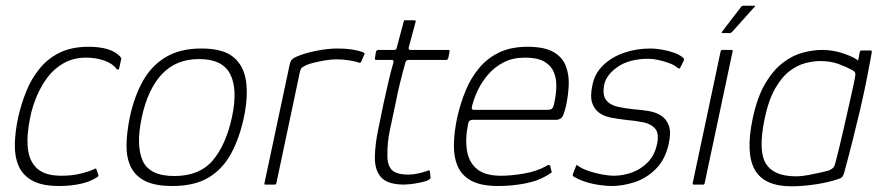

<svg xmlns="http://www.w3.org/2000/svg" viewBox="-20 -647 3099 673"><path d="M187 5Q128 5 94 -13.5Q60 -32 45.5 -65Q31 -98 32 -142Q33 -186 44 -237Q55 -285 73 -329Q91 -373 120 -408Q149 -443 190.5 -463Q232 -483 290 -483Q330 -483 357.5 -474.5Q385 -466 401 -449Q404 -445 405 -443Q406 -441 404 -436L398 -409Q397 -403 393.5 -403Q390 -403 388 -406Q374 -425 344.5 -435Q315 -445 283 -445Q238 -445 204 -426Q170 -407 147 -376.5Q124 -346 108.5 -309Q93 -272 86 -236Q73 -175 77.5 -128.5Q82 -82 110 -56.5Q138 -31 195 -31Q230 -31 258.5 -37.5Q287 -44 310 -54Q318 -59 318 -53L325 -33Q325 -30 323.5 -28Q322 -26 319 -25Q294 -9 259.5 -2Q225 5 187 5Z M584 5Q524 5 489 -12.5Q454 -30 438.5 -62Q423 -94 423.5 -138Q424 -182 435 -236Q450 -307 480 -361.5Q510 -416 560.5 -446.5Q611 -477 686 -477Q762 -477 798.5 -446.5Q835 -416 842.5 -361.5Q850 -307 835 -236Q820 -165 791 -110.5Q762 -56 712.5 -25.5Q663 5 584 5ZM591 -30Q679 -30 725.5 -84.5Q772 -139 793 -236Q814 -334 787 -387Q760 -440 678 -440Q597 -440 547.5 -387Q498 -334 477 -236Q456 -138 480 -84Q504 -30 591 -30Z M1163 -477Q1217 -477 1252 -464Q1255 -463 1257 -461.5Q1259 -460 1257 -456L1246 -431Q1245 -428 1242.5 -427Q1240 -426 1237 -428Q1221 -433 1200.5 -436Q1180 -439 1158 -439Q1142 -439 1120.5 -435.5Q1099 -432 1081 -427.5Q1063 -423 1054 -419Q1048 -416 1041 -412Q1034 -408 1031 -394L949 -6Q948 -2 946.5 -1Q945 0 942 0H911Q908 0 907 -1Q906 -2 907 -5L995 -419Q998 -433 1003 -438Q1008 -443 1016 -447Q1048 -461 1089 -469Q1130 -477 1163 -477Z M1397 0Q1339 0 1316 -25.5Q1293 -51 1294 -97Q1295 -140 1304.5 -187.5Q1314 -235 1325 -287Q1333 -323 1341 -358Q1349 -393 1359 -428Q1361 -437 1353 -437H1297Q1296 -437 1295 -439Q1294 -441 1294 -442L1298 -467Q1299 -468 1301 -470Q1303 -472 1305 -472H1360Q1365 -472 1367.5 -473.5Q1370 -475 1371 -481L1395 -571Q1396 -576 1399 -576H1432Q1434 -576 1436 -575Q1438 -574 1437 -571L1413 -482Q1412 -477 1413 -474.5Q1414 -472 1418 -472H1552Q1555 -472 1555.5 -471Q1556 -470 1556 -467L1551 -442Q1551 -442 1549 -439.5Q1547 -437 1545 -437H1411Q1409 -437 1405.5 -435Q1402 -433 1401 -428Q1391 -392 1382 -355.5Q1373 -319 1366 -282Q1357 -239 1347 -193Q1337 -147 1338 -103Q1337 -70 1352.5 -52.5Q1368 -35 1412 -35Q1427 -35 1443.5 -38.5Q1460 -42 1478 -48Q1482 -51 1484 -50Q1486 -49 1487 -46L1489 -26Q1490 -20 1478 -14Q1467 -10 1450 -6.5Q1433 -3 1418 -1.5Q1403 0 1397 0Z M1583 -237Q1594 -285 1612 -329Q1630 -373 1659 -408Q1688 -443 1729.5 -463Q1771 -483 1829 -483Q1888 -483 1919.5 -465Q1951 -447 1963 -416.5Q1975 -386 1973.5 -349.5Q1972 -313 1964 -276Q1956 -241 1948 -234Q1940 -227 1929 -227H1634Q1633 -227 1628 -225Q1623 -223 1621 -214Q1610 -160 1617 -118.5Q1624 -77 1652.5 -54Q1681 -31 1736 -31Q1772 -31 1816 -38.5Q1860 -46 1893 -64Q1896 -67 1901.5 -68.5Q1907 -70 1909 -64L1913 -47Q1915 -44 1913.5 -42.5Q1912 -41 1907 -38Q1871 -14 1823.5 -4.5Q1776 5 1726 5Q1666 5 1632 -13.5Q1598 -32 1584 -65Q1570 -98 1571 -142Q1572 -186 1583 -237ZM1922 -282Q1929 -313 1930 -342Q1931 -371 1921 -394.5Q1911 -418 1887 -431.5Q1863 -445 1820 -445Q1778 -445 1746.5 -429Q1715 -413 1692.5 -387.5Q1670 -362 1656 -333Q1642 -304 1635 -277Q1633 -269 1634 -265.5Q1635 -262 1643 -262Q1707 -262 1770.5 -262Q1834 -262 1898 -262Q1909 -262 1914 -265.5Q1919 -269 1922 -282Z M1999 -65Q1999 -68 2001.5 -68Q2004 -68 2006 -66Q2019 -56 2042.5 -48Q2066 -40 2090 -35.5Q2114 -31 2131 -31Q2164 -31 2195.5 -42.5Q2227 -54 2251 -78.5Q2275 -103 2283 -142Q2291 -179 2276.5 -196Q2262 -213 2234 -218.5Q2206 -224 2172 -227Q2147 -230 2122.5 -234.5Q2098 -239 2080.5 -251.5Q2063 -264 2055.5 -287Q2048 -310 2057 -351Q2065 -390 2094.5 -418.5Q2124 -447 2167.5 -462Q2211 -477 2261 -477Q2278 -477 2301 -473Q2324 -469 2344.5 -461.5Q2365 -454 2377 -442Q2378 -440 2377.5 -439Q2377 -438 2377 -435L2364 -409Q2362 -405 2355 -409Q2346 -418 2327.5 -425Q2309 -432 2289 -436.5Q2269 -441 2254 -441Q2187 -441 2146.5 -413.5Q2106 -386 2098 -351Q2091 -314 2104.5 -296.5Q2118 -279 2144.5 -273Q2171 -267 2201 -264Q2227 -262 2252.5 -258Q2278 -254 2297 -242Q2316 -230 2324.5 -206.5Q2333 -183 2324 -143Q2312 -88 2279 -55Q2246 -22 2204.5 -8.5Q2163 5 2124 5Q2107 5 2081.5 1.5Q2056 -2 2031 -10Q2006 -18 1988 -30Q1987 -34 1988 -36Z M2450 -5Q2449 0 2445 0H2412Q2407 0 2408 -5L2506 -467Q2507 -472 2512 -472H2545Q2546 -472 2547.5 -471Q2549 -470 2548 -467ZM2513 -531Q2509 -531 2509.5 -533Q2510 -535 2511 -536L2577 -622Q2580 -627 2587 -627H2624Q2627 -627 2627 -625.5Q2627 -624 2624 -622L2546 -535Q2544 -533 2542 -532Q2540 -531 2538 -531Z M2754 6Q2659 6 2626 -51.5Q2593 -109 2618 -230Q2634 -306 2662 -353.5Q2690 -401 2724 -427Q2758 -453 2794 -462.5Q2830 -472 2862 -472Q2900 -472 2936.5 -459.5Q2973 -447 2988 -435L2994 -466Q2994 -468 2996 -469Q2998 -470 2999 -470H3031Q3036 -470 3036 -465Q3033 -448 3027.5 -418.5Q3022 -389 3014 -349.5Q3006 -310 2994.5 -261Q2983 -212 2969 -156Q2955 -100 2938 -38Q2936 -33 2933 -28Q2930 -23 2920 -20Q2886 -8 2840 -1Q2794 6 2754 6ZM2770 -29Q2790 -29 2814 -33.5Q2838 -38 2857.5 -42.5Q2877 -47 2884 -49Q2890 -51 2897 -56Q2904 -61 2907 -72Q2914 -97 2922.5 -133Q2931 -169 2940 -208Q2949 -247 2957 -283Q2965 -319 2971 -346Q2977 -373 2978 -383Q2979 -390 2976.5 -394Q2974 -398 2966 -402Q2946 -413 2918.5 -423Q2891 -433 2855 -433Q2832 -433 2804 -426Q2776 -419 2748.5 -398.5Q2721 -378 2697.5 -337.5Q2674 -297 2660 -230Q2637 -118 2664.5 -73.5Q2692 -29 2770 -29Z"/></svg>

Font: Glory ExtraLight
Style: Italic
Weight: 250
Italic angle: -12°
Version: Version 1.011